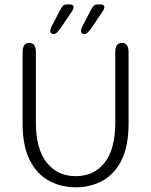

<svg xmlns="http://www.w3.org/2000/svg" viewBox="-20 -806 659 837"><path d="M310 10.5Q245.5 10.5 193 -18.2Q140.5 -47 109.5 -108.2Q78.5 -169.5 78.5 -267.5V-578Q78.5 -619 107.5 -619Q136.5 -619 136.5 -578V-271Q136.5 -156 183.8 -97Q231 -38 310 -38Q390 -38 436.2 -97Q482.5 -156 482.5 -271V-578Q482.5 -619 511.5 -619Q540.5 -619 540.5 -578V-267.5Q540.5 -169.5 510 -108.2Q479.5 -47 427.2 -18.2Q375 10.5 310 10.5ZM338.5 -690 376.5 -763Q383.5 -776 389 -781.2Q394.5 -786.5 405.5 -786.5H421Q427 -786.5 431 -783.5Q435 -780.5 435 -775Q435 -767 426 -754L377.5 -682.5Q368 -669.5 361.2 -663.5Q354.5 -657.5 347 -657.5Q341.5 -657.5 337.2 -661Q333 -664.5 333 -671.5Q333 -678 338.5 -690ZM204.5 -690 242.5 -763Q249 -776 254.8 -781.2Q260.5 -786.5 271.5 -786.5H287Q293 -786.5 297 -783.5Q301 -780.5 301 -775Q301 -766.5 292 -754L243.5 -682.5Q234 -669.5 227.2 -663.5Q220.5 -657.5 213 -657.5Q207.5 -657.5 203.2 -661Q199 -664.5 199 -671.5Q199 -678 204.5 -690Z"/></svg>

Font: Sono ExtraLight Monospace Light
Style: Regular
Weight: 300
Version: Version 2.112